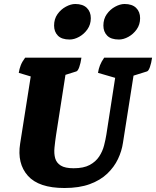

<svg xmlns="http://www.w3.org/2000/svg" viewBox="-20 -930 782 962"><path d="M303 12Q174 12 119.5 -49.5Q65 -111 81 -211L134 -547L74 -565Q77 -585 84 -603Q91 -621 106 -641H388Q384 -613 377 -593.5Q370 -574 362 -572L308 -555L261 -254Q256 -221 253 -190.5Q250 -160 256.5 -137Q263 -114 284.5 -100.5Q306 -87 349 -87Q399 -87 429.5 -103.5Q460 -120 477 -146Q494 -172 501.5 -201.5Q509 -231 513 -256L557 -540L471 -565Q474 -585 481 -603Q488 -621 502 -641H742Q738 -613 731 -593.5Q724 -574 716 -572L649 -551L596 -214Q590 -173 571 -133Q552 -93 517.5 -60Q483 -27 430 -7.5Q377 12 303 12ZM576 -732Q536 -732 517 -751.5Q498 -771 498 -802Q498 -835 515 -859Q532 -883 557 -896.5Q582 -910 604 -910Q642 -910 662 -890.5Q682 -871 682 -839Q682 -807 665 -783Q648 -759 623.5 -745.5Q599 -732 576 -732ZM329 -732Q289 -732 270 -751.5Q251 -771 251 -802Q251 -835 268 -859Q285 -883 310 -896.5Q335 -910 357 -910Q395 -910 415 -890.5Q435 -871 435 -839Q435 -807 418 -783Q401 -759 376.5 -745.5Q352 -732 329 -732Z"/></svg>

Font: Petrona Black
Style: Italic
Weight: 900
Italic angle: -9°
Designer: Ringo R. Seeber
Foundry: Ringo R. Seeber
Version: Version 2.001; ttfautohint (v1.8.3)